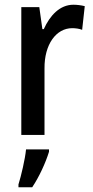

<svg xmlns="http://www.w3.org/2000/svg" viewBox="-20 -570 391 811"><path d="M290 -550C233 -550 191 -505 165 -447H159L146 -540H70V0H168V-281C167 -382 217 -451 285 -451C298 -451 315 -449 327 -444L338 -544C322 -548 305 -550 290 -550ZM187 71V61H90C86 103 69 174 58 209V221H116C145 178 173 117 187 71Z"/></svg>

Font: Noto Sans Tamil Condensed Medium
Style: Regular
Weight: 500
Width: 3
Designer: Jelle Bosma - Monotype Design Team
Foundry: Monotype Imaging Inc.
Version: Version 2.004